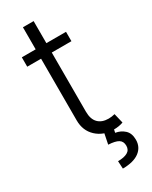

<svg xmlns="http://www.w3.org/2000/svg" viewBox="-225 -726 777 979"><g transform="rotate(-30 163.5 -236.5)"><path d="M282.2 -545.9V-490.7H22V-545.9ZM103.5 -675.8H166.5V-142.6Q166.5 -98.1 188.5 -75.9Q210.4 -53.7 249.5 -53.7Q258.3 -53.7 267.3 -54.9Q276.4 -56.2 286.6 -58.6L300.3 -1.5Q289.1 2.9 274.4 5.4Q259.8 7.8 244.1 7.8Q183.6 7.8 143.6 -29.5Q103.5 -66.9 103.5 -127.4ZM193.4 -2.9H247.6L241.7 25.4Q272.5 30.3 294.2 50.3Q315.9 70.3 315.9 108.9Q315.9 151.9 282.5 177.2Q249 202.6 184.6 203.1L182.1 158.2Q217.8 158.2 238 147Q258.3 135.7 258.3 110.8Q258.3 84.5 239.5 73.2Q220.7 62 180.7 60.1Z"/></g></svg>

Font: Inter Tight Light
Style: Regular
Weight: 300
Designer: Rasmus Andersson
Foundry: rsms
Version: Version 3.004